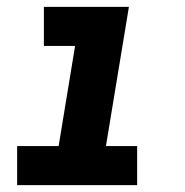

<svg xmlns="http://www.w3.org/2000/svg" viewBox="-20 -540 540 560"><path d="M30 0V-114H151L199 -406H108V-520H356L289 -114H380V0Z"/></svg>

Font: Iosevka Term Curly Hv Obl
Style: Regular
Weight: 900
Italic angle: -9°
Designer: Belleve Invis
Foundry: Belleve Invis
Version: Version 32.3.0